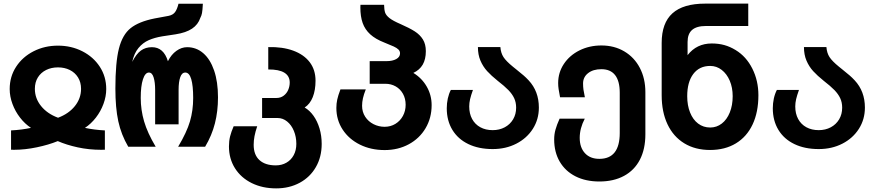

<svg xmlns="http://www.w3.org/2000/svg" viewBox="-20 -810 4840 1060"><path d="M151 -104Q117.5 -126 90.8 -160.5Q64 -195 48.8 -236.2Q33.5 -277.5 33.5 -318.5Q33.5 -387 69 -441.5Q104.5 -496 165.5 -527Q226.5 -558 300 -558Q373.5 -558 434.5 -527Q495.5 -496 531 -441.5Q566.5 -387 566.5 -318.5Q566.5 -277.5 551.2 -236.2Q536 -195 509.2 -160.5Q482.5 -126 449 -104Q501 -93 559 -90V16.5L538.5 17Q471 17 409 3.5Q347 -10 299 -31Q249 -10.5 183.5 3.2Q118 17 57 17L41 16.5V-90Q99 -93 151 -104ZM300.5 -160Q359.5 -182 393.5 -224.5Q427.5 -267 427.5 -319.5Q427.5 -355.5 410.8 -382.5Q394 -409.5 365 -423.8Q336 -438 300 -438Q264 -438 235 -423.8Q206 -409.5 189.2 -382.8Q172.5 -356 172.5 -319.5Q172.5 -267 206.8 -224.5Q241 -182 300.5 -160Z M617 -321Q617 -465 636.5 -541.8Q656 -618.5 701 -654.5Q746 -690.5 832.5 -708L911 -722.5Q935 -727.5 946.5 -743.2Q958 -759 965.5 -789.5H1100Q1098 -752 1095.2 -737.8Q1092.5 -723.5 1086 -711.5Q1073.5 -674 1040.2 -651.8Q1007 -629.5 949 -620.5L876.5 -609.5Q833.5 -602.5 801 -588.2Q768.5 -574 744.5 -545Q720.5 -516 710 -468.5Q732 -512 757.8 -530.8Q783.5 -549.5 818.5 -549.5Q883.5 -549.5 907 -472Q925.5 -509 953.8 -529.2Q982 -549.5 1013 -549.5Q1063.5 -549.5 1102 -516.5Q1140.5 -483.5 1162 -421Q1183.5 -358.5 1183.5 -272.5Q1183.5 -195.5 1166.5 -128.8Q1149.5 -62 1112.5 0H963.5Q1011 -79.5 1028.8 -140Q1046.5 -200.5 1046.5 -269Q1046.5 -337 1035.8 -373.2Q1025 -409.5 1003 -409.5Q984 -409.5 975 -383.5Q966 -357.5 966 -314V-123.5H836.5V-314Q836.5 -355.5 828.2 -382.5Q820 -409.5 802 -409.5Q781.5 -409.5 769.2 -372.2Q757 -335 757 -269.5Q757 -203.5 775.5 -140Q794 -76.5 839.5 0H688Q649 -66.5 633 -140.8Q617 -215 617 -321Z M1244 -1.5Q1244 -31.5 1250.2 -56.8Q1256.5 -82 1270 -113H1400Q1389.5 -82 1385 -57.8Q1380.5 -33.5 1380.5 -10.5Q1380.5 45 1412.5 74Q1444.5 103 1502.5 103Q1535.5 103 1561.2 88.2Q1587 73.5 1601.5 46.5Q1616 19.5 1616 -16Q1616 -54.5 1602.5 -87.2Q1589 -120 1565.2 -139.2Q1541.5 -158.5 1512.5 -158.5H1427V-269H1505.5Q1529.5 -269 1546.2 -281.8Q1563 -294.5 1571.2 -314Q1579.5 -333.5 1579.5 -354.5Q1579.5 -390.5 1549.8 -408.8Q1520 -427 1461 -426.5V-550Q1539.5 -552 1598.5 -530.5Q1657.5 -509 1689.8 -466.8Q1722 -424.5 1722 -364.5Q1722 -312.5 1706.8 -274Q1691.5 -235.5 1662 -216.5Q1689.5 -200.5 1710.8 -170.8Q1732 -141 1744 -101Q1756 -61 1756 -15.5Q1756 56.5 1724 112.2Q1692 168 1634.8 199Q1577.5 230 1504.5 230Q1429 230 1369.8 200.8Q1310.5 171.5 1277.2 118.8Q1244 66 1244 -1.5Z M1837 -214Q1837 -238 1841.8 -260.2Q1846.5 -282.5 1859.5 -316.5H1999.5Q1988.5 -289 1983.8 -267.8Q1979 -246.5 1979 -226Q1979 -192 1996.2 -165.5Q2013.5 -139 2042.2 -124.5Q2071 -110 2103.5 -110Q2136.5 -110 2163 -126.2Q2189.5 -142.5 2204.5 -170.2Q2219.5 -198 2219.5 -231.5Q2219.5 -265.5 2204.8 -292Q2190 -318.5 2164.5 -333Q2139 -347.5 2107.5 -347.5H2021V-472.5H2114.5Q2147 -472.5 2167.8 -484Q2188.5 -495.5 2188.5 -515.5Q2188.5 -528 2179.5 -536.8Q2170.5 -545.5 2154 -553.2Q2137.5 -561 2102 -575Q2053 -594 2024 -620.5Q1995 -647 1982.2 -683Q1969.5 -719 1969.5 -768.5L1970 -783.5H2100.5Q2101 -756.5 2106 -741Q2111 -725.5 2130.2 -710.2Q2149.5 -695 2191.5 -677Q2240.5 -655.5 2269.5 -637Q2298.5 -618.5 2314.8 -592.2Q2331 -566 2331 -527.5Q2331 -483 2313.8 -453.2Q2296.5 -423.5 2262 -407.5Q2309.5 -378.5 2336.2 -331.5Q2363 -284.5 2363 -229.5Q2363 -159 2329.5 -102.2Q2296 -45.5 2236.8 -13.5Q2177.5 18.5 2103.5 18.5Q2028 18.5 1967.2 -11.5Q1906.5 -41.5 1871.8 -94.5Q1837 -147.5 1837 -214Z M2446.5 -212.5Q2446.5 -239.5 2452.2 -266Q2458 -292.5 2469 -313.5H2591Q2580 -283 2575.2 -262.2Q2570.5 -241.5 2570.5 -222.5Q2570.5 -182.5 2586.5 -153Q2602.5 -123.5 2631.8 -107.5Q2661 -91.5 2700 -91.5Q2737 -91.5 2766.5 -107.2Q2796 -123 2812.8 -151.2Q2829.5 -179.5 2829.5 -215.5Q2829.5 -245 2818.5 -268.2Q2807.5 -291.5 2786.2 -313.2Q2765 -335 2727.5 -364Q2692.5 -392 2669.5 -417.2Q2646.5 -442.5 2632.5 -475.2Q2618.5 -508 2618.5 -550H2742.5Q2745 -517.5 2759.5 -495Q2774 -472.5 2812 -441.5L2830 -427Q2859 -403.5 2871.5 -392.8Q2884 -382 2898.5 -366.5Q2955 -306 2955 -216Q2955 -151 2921.8 -98.8Q2888.5 -46.5 2830.5 -16.8Q2772.5 13 2700 13Q2623 13 2565.8 -14.5Q2508.5 -42 2477.5 -93Q2446.5 -144 2446.5 -212.5Z M3039.5 -40.5Q3039.5 -68.5 3046.8 -94.5Q3054 -120.5 3069.5 -155H3208.5Q3180.5 -101.5 3180.5 -49Q3180.5 4 3209.2 35.5Q3238 67 3289 67Q3401.5 67 3401.5 -76V-298Q3401.5 -362.5 3376 -395.2Q3350.5 -428 3300 -428Q3254.5 -428 3226.8 -406.2Q3199 -384.5 3199 -349Q3199 -331.5 3201.2 -315Q3203.5 -298.5 3209 -273H3072Q3066.5 -301.5 3064 -318Q3061.5 -334.5 3061.5 -351.5Q3061.5 -409.5 3093 -457Q3124.5 -504.5 3179.2 -531.8Q3234 -559 3300 -559Q3371.5 -559 3426.8 -526.2Q3482 -493.5 3512.5 -435Q3543 -376.5 3543 -301V-68.5Q3543 13 3512.8 71.5Q3482.5 130 3425.2 161Q3368 192 3289 192Q3213.5 192 3157.2 163.5Q3101 135 3070.2 82.5Q3039.5 30 3039.5 -40.5Z M3633 -284.5V-573Q3633 -683 3692.5 -736.5Q3752 -790 3873 -790H4111V-666.5H3878Q3826 -666.5 3801 -644.8Q3776 -623 3776 -578.5V-505.5Q3826 -570 3909.5 -570Q3947 -570 3978.8 -561.2Q4010.5 -552.5 4041.5 -533.5Q4100 -498 4133.5 -431.2Q4167 -364.5 4167 -284.5Q4167 -191 4135 -123Q4103 -55 4042.8 -18.5Q3982.5 18 3900 18Q3818 18 3757.8 -18.8Q3697.5 -55.5 3665.2 -123.8Q3633 -192 3633 -284.5ZM4025 -279Q4025 -326.5 4008.8 -364.5Q3992.5 -402.5 3964.2 -424.2Q3936 -446 3901 -446Q3841 -446 3807.5 -401.5Q3774 -357 3774 -279Q3774 -228 3789.8 -188.8Q3805.5 -149.5 3834.2 -127.8Q3863 -106 3901 -106Q3936.5 -106 3964.8 -127.8Q3993 -149.5 4009 -189Q4025 -228.5 4025 -279Z M4246.5 -212.5Q4246.5 -239.5 4252.2 -266Q4258 -292.5 4269 -313.5H4391Q4380 -283 4375.2 -262.2Q4370.5 -241.5 4370.5 -222.5Q4370.5 -182.5 4386.5 -153Q4402.5 -123.5 4431.8 -107.5Q4461 -91.5 4500 -91.5Q4537 -91.5 4566.5 -107.2Q4596 -123 4612.8 -151.2Q4629.5 -179.5 4629.5 -215.5Q4629.5 -245 4618.5 -268.2Q4607.5 -291.5 4586.2 -313.2Q4565 -335 4527.5 -364Q4492.5 -392 4469.5 -417.2Q4446.5 -442.5 4432.5 -475.2Q4418.5 -508 4418.5 -550H4542.5Q4545 -517.5 4559.5 -495Q4574 -472.5 4612 -441.5L4630 -427Q4659 -403.5 4671.5 -392.8Q4684 -382 4698.5 -366.5Q4755 -306 4755 -216Q4755 -151 4721.8 -98.8Q4688.5 -46.5 4630.5 -16.8Q4572.5 13 4500 13Q4423 13 4365.8 -14.5Q4308.5 -42 4277.5 -93Q4246.5 -144 4246.5 -212.5Z"/></svg>

Font: JuliaMono ExtraBold
Style: Regular
Weight: 800
Monospace: yes
Designer: cormullion
Foundry: corm
Version: Version 0.055; ttfautohint (v1.8.4)